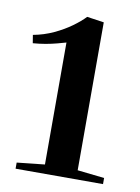

<svg xmlns="http://www.w3.org/2000/svg" viewBox="-63 -950 418 572"><g transform="rotate(10 146.0 -664.0)"><path d="M107.5 -450V-819Q97.5 -816 81.5 -811.8Q65.5 -807.5 47 -804.2Q28.5 -801 9 -799.5L5 -824Q37.5 -830 66.5 -843.5Q95.5 -857 118.2 -873.5Q141 -890 155 -905L206.5 -897.5V-450L288 -441V-422.5H23.5V-441Z"/></g></svg>

Font: Merriweather 144pt SemiBold
Style: Regular
Weight: 600
Version: Version 2.100